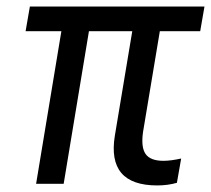

<svg xmlns="http://www.w3.org/2000/svg" viewBox="-20 -560 643 585"><path d="M90 0 167 -465H58L71 -540H603L590 -465H467L416 -159Q409 -112 423.5 -91Q438 -70 478 -70Q500 -70 532 -77L519 -3Q491 5 459 5Q305 5 330 -147L383 -465H251L174 0Z"/></svg>

Font: CommitMono
Style: Italic
Weight: 400
Monospace: yes
Designer: Eigil Nikolajsen
Foundry: Eigil Nikolajsen
Version: Version 1.143